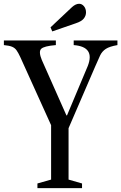

<svg xmlns="http://www.w3.org/2000/svg" viewBox="-27 -970 626 990"><path d="M166 0V-24L236.5 -44V-324.5L77 -677Q67 -698.5 58.2 -710.8Q49.5 -723 35 -729Q20.5 -735 -7 -737.5V-761.5H261V-737.5Q199.5 -732.5 185.2 -718Q171 -703.5 188.5 -661L315.5 -375H318.5L425.5 -629.5Q464.5 -729 353 -737.5V-761.5H578.5V-737.5Q538 -730.5 518.8 -718Q499.5 -705.5 489.2 -684Q479 -662.5 464 -627.5L326.5 -309V-44L396 -24V0ZM242.5 -808 233.5 -829 344.5 -933.5Q363.5 -950.5 381 -950.5Q395.5 -950.5 406 -937.8Q416.5 -925 416.5 -906Q416.5 -889 405.2 -874.5Q394 -860 364 -850Z"/></svg>

Font: Libre Caslon Condensed
Style: Regular
Weight: 400
Designer: Pablo Impallari, Rodrigo Fuenzalida, Katja Schimmel, Ertekin Erdin
Foundry: Pablo Impallari, Rodrigo Fuenzalida
Version: Version 2.000; ttfautohint (v1.8.4.7-5d5b);gftools[0.9.33]